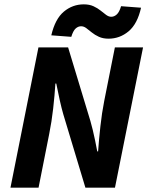

<svg xmlns="http://www.w3.org/2000/svg" viewBox="-20 -872 685 892"><path d="M28.6 0 158.6 -651.8H296.4L400 -309.8Q405.1 -292.2 410.8 -268.9Q416.4 -245.5 421.8 -219.7Q427.2 -194 431.8 -168.7H435.8Q439.6 -223.4 446.4 -285.1Q453.1 -346.8 464.2 -403L513.7 -651.8H644.6L514.1 0H376.8L274.1 -341Q266.4 -367.4 257.9 -405.2Q249.4 -443 241.4 -483.9H237.4Q234 -430.2 227.1 -368.3Q220.1 -306.4 208.6 -249.6L159.1 0ZM484.2 -692.3Q458.4 -692.3 439.4 -701.1Q420.3 -709.9 406.5 -721.2Q392.6 -732.4 381 -741.2Q369.4 -750 356.8 -750Q342.9 -750 331.3 -739.4Q319.7 -728.9 311.2 -700.9L218.3 -707.9Q236.2 -784.2 276.7 -818Q317.2 -851.8 369.4 -851.8Q395.4 -851.8 414.4 -843Q433.4 -834.2 447.2 -823Q461 -811.7 473 -802.9Q484.9 -794.1 496.8 -794.1Q510.8 -794.1 522.7 -805.1Q534.6 -816.1 542.5 -843.2L635.3 -836.2Q618.4 -760.8 577.4 -726.5Q536.4 -692.3 484.2 -692.3Z"/></svg>

Font: Source Sans 3
Style: Italic
Weight: 200
Italic angle: -11°
Designer: Paul D. Hunt
Foundry: Adobe
Version: Version 3.046;hotconv 1.0.118;makeotfexe 2.5.65603